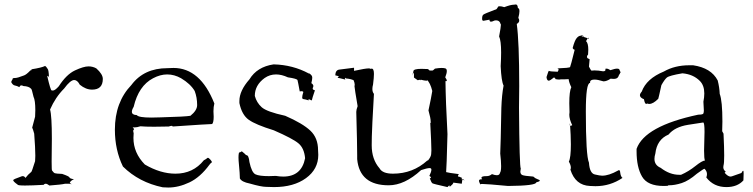

<svg xmlns="http://www.w3.org/2000/svg" viewBox="-20 -823 3368 859"><path d="M201 7Q255 3 271 -1H289L299 1H300Q300 0 292 -4Q294 -14 311 -21Q292 -24 291 -29Q290 -34 258 -45Q231 -46 225.5 -48Q220 -50 213 -60Q211 -60 211 -100L212 -202Q212 -305 204 -333Q228 -388 267 -427Q295 -465 312 -465Q326 -465 337 -444Q364 -422 392 -422Q440 -422 440 -470Q440 -491 411 -517Q395 -526 376 -526Q354 -526 315.5 -508Q277 -490 243 -437Q226 -418 217 -418Q216 -418 211 -418.5Q206 -419 191 -484Q202 -478 202 -477L199 -478Q198 -510 193 -515Q187 -525 182 -528Q166 -520 121 -513V-511Q121 -508 116 -508Q97 -488 86 -485Q58 -474 47 -474H45Q36 -474 36 -469V-467Q34 -467 30 -456Q37 -442 46.5 -440.5Q56 -439 67 -433Q69 -441 76 -441Q79 -441 85 -438Q109 -437 119 -426Q122 -426 130 -390Q138 -374 138 -330L137 -301L124 -252Q127 -247 133 -225Q138 -160 138 -126Q138 -111 137 -102Q122 -54 120 -54Q104 -41 94 -27Q89 -35 82 -35Q78 -35 74 -33Q39 -21 39 -17Q39 -11 59 3Q59 7 92 7Q121 7 175 4Q179 -1 184 -1Q191 -1 201 7Z M733 16Q779 16 827.5 -7Q876 -30 917 -86Q922 -93 927 -96L928 -98Q928 -101 921 -109Q914 -117 910 -117Q908 -117 905 -114Q902 -111 892 -106Q844 -46 765 -46Q698 -46 628 -87Q577 -139 577 -206L578 -227Q576 -234 576 -238Q576 -243 580 -243Q578 -251 573 -254L582 -253Q593 -253 608 -258Q631 -256 669 -256L735 -257Q744 -260 748 -260Q752 -260 752 -258V-257Q913 -268 928 -268H929Q936 -275 936 -301L935 -325Q935 -345 939 -360Q876 -519 756 -519L729 -518Q624 -518 568 -443Q494 -366 494 -243Q494 -152 530 -78Q602 -7 708 15ZM657 -297Q600 -297 592 -308Q570 -309 570 -323Q570 -332 578 -345Q600 -439 665 -473Q697 -490 728 -490Q760 -490 790 -473Q832 -448 851 -416Q862 -387 862 -353Q862 -329 832 -305Q811 -301 700 -298Z M1206 14Q1294 14 1349 -26Q1404 -66 1404 -130L1403 -151Q1403 -206 1368.5 -238.5Q1334 -271 1256 -305Q1173 -323 1150.5 -343.5Q1128 -364 1120 -394Q1120 -442 1164 -474Q1187 -490 1215 -490Q1240 -490 1268 -477Q1309 -471 1311 -464.5Q1313 -458 1321 -414L1329 -415Q1336 -415 1337 -411Q1332 -395 1332 -387Q1332 -380 1338 -379.5Q1344 -379 1361 -374V-376Q1361 -378 1356 -379Q1357 -378 1366 -378Q1371 -374 1374 -374Q1376 -374 1376 -377.5Q1376 -381 1389 -419Q1379 -421 1379 -427Q1379 -430 1381 -433L1382 -438Q1382 -445 1373 -451Q1377 -467 1377 -475Q1377 -480 1375 -484Q1373 -488 1358 -500Q1365 -494 1365 -493L1362 -494Q1290 -533 1204 -535Q1130 -524 1096 -468Q1051 -417 1051 -371V-362Q1062 -309 1093 -287Q1124 -265 1205 -240Q1290 -203 1315.5 -181.5Q1341 -160 1345 -115Q1329 -33 1247 -33Q1232 -33 1214 -36L1183 -35Q1140 -35 1123 -43Q1106 -51 1096 -98Q1093 -129 1082 -129H1081Q1078 -133 1062 -146Q1052 -140 1049 -140Q1049 -142 1053 -147Q1047 -141 1047 -119Q1047 -106 1049 -87Q1053 -45 1053 -30V-25Q1061 -9 1097 -2Q1149 13 1171 13Z M1982 14Q1988 7 1990 7Q1992 7 1992 11V13Q2008 0 2008 -5V-6L2046 -1V-2L2049 -23L2059 -16L2046 -20V-28Q2044 -28 2036 -32Q2029 -32 2029 -36Q2029 -39 2033 -44Q1985 -50 1976 -53Q1978 -69 1982 -223Q1974 -370 1973 -460H1976Q1979 -460 1979 -462Q1979 -467 1972 -477Q1979 -495 1979 -505Q1979 -515 1972.5 -517Q1966 -519 1956 -519Q1944 -519 1926 -516Q1918 -507 1912 -507L1908 -508Q1907 -507 1905 -507Q1901 -507 1895 -514L1866 -515Q1831 -515 1829.5 -505Q1828 -495 1827 -484V-496L1832 -495V-476Q1833 -476 1849 -464L1857 -466Q1860 -466 1860 -464L1859 -462Q1864 -468 1864 -469L1860 -467Q1880 -462 1887 -462Q1891 -462 1891 -463Q1891 -465 1889 -467Q1905 -453 1914 -416Q1910 -390 1897 -329Q1907 -294 1907 -278V-275L1910 -276L1905 -273Q1910 -179 1910 -150Q1910 -145 1909 -133Q1908 -121 1894 -104Q1893 -106 1892 -106V-105Q1827 -46 1738 -46Q1691 -46 1678 -70Q1643 -110 1643 -173Q1643 -177 1643.5 -212Q1644 -247 1653 -403Q1646 -411 1646 -425Q1646 -434 1649 -445Q1653 -476 1653 -492Q1653 -516 1643 -516L1638 -515Q1637 -515 1635.5 -516Q1634 -517 1630 -517Q1614 -517 1564 -506V-520Q1513 -514 1497 -511.5Q1481 -509 1480 -486L1496 -482Q1491 -475 1490 -475H1489H1490Q1494 -475 1525 -467L1523 -473Q1523 -475 1524 -475L1528 -472Q1550 -470 1562 -464Q1567 -452 1567 -444Q1567 -440 1566 -437Q1567 -424 1580 -348Q1574 -332 1574 -323V-320Q1578 -180 1578 -128V-111Q1589 6 1719 6Q1790 6 1864 -62Q1891 -71 1902 -71Q1910 -71 1910 -64Q1910 -55 1901 -36Q1908 -32 1908 -29Q1908 -26 1903 -25Q1910 -6 1914.5 -3Q1919 0 1982 14Z M2253 9Q2378 8 2379 -7Q2395 -11 2395 -15Q2395 -18 2384.5 -21.5Q2374 -25 2366 -33Q2325 -36 2316.5 -40Q2308 -44 2308 -56L2310 -69Q2304 -75 2302 -341L2303 -438Q2303 -636 2292 -716Q2303 -722 2303 -731Q2303 -737 2299 -743Q2304 -762 2304 -773Q2304 -786 2297 -787Q2296 -803 2288 -803L2279 -802Q2265 -802 2236 -791Q2224 -795 2216 -795L2209 -794Q2202 -780 2197 -780H2196Q2148 -762 2142.5 -757.5Q2137 -753 2137 -741V-738Q2137 -730 2143 -730L2170 -735V-734Q2170 -726 2177 -726Q2182 -726 2192 -731L2199 -732Q2216 -732 2220 -714L2221 -715V-712Q2221 -702 2213 -660Q2222 -641 2222 -588Q2222 -562 2220 -527Q2223 -460 2233 -440Q2225 -398 2223 -340Q2220 -170 2218 -136Q2222 -101 2222 -80Q2222 -56 2217 -50Q2215 -39 2203 -39Q2194 -39 2181 -44Q2170 -35 2158 -35H2156Q2134 -35 2134 -28Q2134 -25 2137 -21H2134Q2123 -21 2123 -14L2124 -9Q2128 2 2130 2L2131 1Q2131 0 2137 0Q2158 0 2253 9Z M2644 10Q2710 10 2765 -27Q2757 -33 2755 -50Q2754 -62 2749 -62L2745 -60Q2704 -37 2674 -37Q2664 -37 2641 -42.5Q2618 -48 2615 -95Q2601 -127 2601 -324Q2601 -452 2620 -452V-455Q2620 -467 2640 -467Q2654 -467 2680 -459Q2694 -459 2712 -471L2725 -470Q2738 -470 2743.5 -476Q2749 -482 2750 -491Q2750 -489 2751 -489Q2752 -489 2753 -493Q2754 -497 2757 -500Q2755 -501 2751 -512Q2749 -516 2741 -516Q2731 -516 2711 -509Q2701 -516 2693 -516L2688 -515L2689 -511Q2689 -504 2678 -504Q2657 -508 2639 -508L2626 -507Q2623 -509 2615 -525L2618 -558L2608 -563L2611 -560Q2606 -564 2606 -569Q2606 -574 2611 -579L2612 -600Q2612 -630 2602 -639Q2609 -654 2613 -654Q2614 -654 2615 -650L2582 -661Q2583 -663 2584 -663Q2588 -663 2594 -657Q2589 -665 2583 -665L2577 -663Q2569 -663 2560 -652.5Q2551 -642 2542 -608Q2542 -607 2546 -602V-603L2551 -600Q2533 -527 2530.5 -523Q2528 -519 2473 -517Q2479 -516 2479 -512Q2479 -508 2475 -502Q2439 -503 2436 -506H2435Q2434 -506 2425 -478Q2427 -462 2435 -462Q2441 -462 2459 -477Q2467 -469 2467 -468L2465 -469Q2476 -467 2482 -467L2489 -468H2504Q2517 -468 2524 -469Q2526 -453 2536 -433Q2527 -415 2527 -361L2528 -321Q2527 -316 2527 -310Q2527 -290 2540 -263Q2535 -260 2532 -260Q2529 -260 2529 -265L2530 -272Q2534 -216 2534 -177Q2534 -117 2525 -100Q2534 -84 2534 -73Q2534 -68 2532 -64Q2554 6 2619 9Z M3230 14Q3279 14 3306 -16L3307 -46Q3307 -59 3305 -59Q3302 -59 3297 -49L3254 -34L3248 -33Q3237 -33 3222 -50L3227 -55Q3216 -63 3216 -75L3217 -83Q3220 -92 3220 -127Q3220 -163 3217 -225L3211 -236L3212 -279Q3212 -372 3200 -403Q3199 -431 3191 -463Q3162 -519 3081 -531H3064Q2999 -531 2950 -503Q2872 -471 2851 -413Q2843 -404 2843 -397Q2843 -386 2861 -379Q2865 -358 2871 -358Q2873 -358 2875 -360Q2880 -358 2885 -358Q2902 -358 2925 -381Q2926 -382 2939 -442Q2953 -467 2963.5 -476Q2974 -485 3033 -495Q3081 -491 3111 -461Q3131 -441 3131 -405Q3131 -388 3127 -368L3129 -329Q3129 -321 3127 -315.5Q3125 -310 3104 -310Q2864 -259 2828 -157V-146Q2828 -75 2852.5 -33Q2877 9 2949 9Q2970 9 2970 7Q2970 6 2968 6H2973Q2999 6 3030 -4Q3061 -14 3098 -46Q3128 -68 3132 -68Q3143 -57 3143 -44Q3143 -37 3140 -29Q3173 14 3230 14ZM3027 -41H3019Q2976 -41 2936 -72Q2908 -84 2908 -112Q2908 -123 2912 -136Q2919 -199 2971 -221Q2999 -255 3058 -264.5Q3117 -274 3126 -275Q3132 -275 3132 -233L3130 -149Q3130 -112 3134 -105Q3121 -104 3091 -80Q3061 -56 3027 -41Z"/></svg>

Font: Xiaobo Songti 小帛宋体
Style: Regular
Weight: 400
Version: Version 1.501;March 17, 2024;FontCreator 14.0.0.2814 64-bit